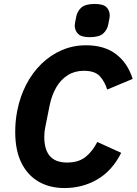

<svg xmlns="http://www.w3.org/2000/svg" viewBox="-20 -939 691 971"><path d="M306 12Q232 12 176 -20Q120 -52 88.5 -115Q57 -178 57 -272Q57 -300 59.5 -326.5Q62 -353 67 -378Q81 -450 112.5 -511Q144 -572 190 -616.5Q236 -661 293 -685.5Q350 -710 415 -710Q508 -710 567 -665Q626 -620 651 -540L522 -486Q510 -526 485 -553.5Q460 -581 404 -581Q358 -581 323 -559Q288 -537 265 -498Q242 -459 231 -406L209 -296Q206 -281 205 -268.5Q204 -256 204 -246Q204 -182 232.5 -149.5Q261 -117 319 -117Q378 -117 413.5 -146Q449 -175 472 -221L593 -166Q547 -75 472 -31.5Q397 12 306 12ZM434 -751Q391 -751 374.5 -768Q358 -785 358 -810Q358 -816 359.5 -823.5Q361 -831 365 -852Q370 -881 390.5 -900Q411 -919 459 -919Q502 -919 518.5 -902.5Q535 -886 535 -860Q535 -854 533.5 -846.5Q532 -839 528 -818Q523 -789 502.5 -770Q482 -751 434 -751Z"/></svg>

Font: IBM Plex Sans
Style: Bold Italic
Weight: 700
Italic angle: -11.31°
Designer: Mike Abbink, Paul van der Laan, Pieter van Rosmalen
Foundry: Bold Monday
Version: Version 3.201